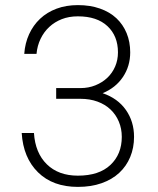

<svg xmlns="http://www.w3.org/2000/svg" viewBox="-20 -726 620 752"><path d="M285 6Q187 6 129 -51Q71 -108 65 -205H113Q118 -127 163.5 -82.5Q209 -38 285 -38Q368 -38 412.5 -80Q457 -122 457 -190Q457 -222 445.5 -249.5Q434 -277 413 -297Q392 -317 362 -328Q332 -339 295 -339H200V-381H295Q327 -381 354 -392Q381 -403 400.5 -421.5Q420 -440 431 -465.5Q442 -491 442 -521Q442 -585 401 -623.5Q360 -662 285 -662Q250 -662 222 -651Q194 -640 173 -620.5Q152 -601 139 -574Q126 -547 123 -515H75Q78 -557 94 -592Q110 -627 137 -652.5Q164 -678 201.5 -692Q239 -706 285 -706Q333 -706 371.5 -692.5Q410 -679 436 -654.5Q462 -630 476 -596Q490 -562 490 -521Q490 -467 461.5 -424.5Q433 -382 382 -361Q441 -341 473 -295.5Q505 -250 505 -190Q505 -147 490 -111Q475 -75 447 -49Q419 -23 378 -8.5Q337 6 285 6Z"/></svg>

Font: PT Root UI Light
Style: Regular
Weight: 300
Designer: Vitaly Kuzmin
Foundry: ParaType Ltd.
Version: Version 2.000G